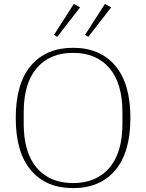

<svg xmlns="http://www.w3.org/2000/svg" viewBox="-20 -956 752 988"><path d="M356 -14Q476 -14 543 -92.5Q610 -171 610 -319V-379Q610 -527 543 -605.5Q476 -684 356 -684Q236 -684 169 -605.5Q102 -527 102 -379V-319Q102 -171 169 -92.5Q236 -14 356 -14ZM356 12Q217 12 139 -80Q61 -172 61 -349Q61 -526 139 -618Q217 -710 356 -710Q495 -710 573 -618Q651 -526 651 -349Q651 -172 573 -80Q495 12 356 12ZM258 -777 360 -936 392 -918 274 -766ZM418 -777 520 -936 552 -918 434 -766Z"/></svg>

Font: IBM Plex Serif ExtraLight
Style: Regular
Weight: 200
Designer: Mike Abbink, Paul van der Laan, Pieter van Rosmalen
Foundry: Bold Monday
Version: Version 2.5